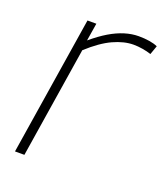

<svg xmlns="http://www.w3.org/2000/svg" viewBox="-107 -616 594 691"><g transform="rotate(20 190.0 -271.0)"><path d="M148 -532 137 -464Q169 -491 197.5 -508Q226 -525 253.5 -533.5Q281 -542 307 -542Q329 -542 348 -539Q367 -536 380 -530L368 -496Q353 -501 335 -504Q317 -507 300 -507Q264 -507 222.5 -488Q181 -469 133 -425L66 0H30L114 -532Z"/></g></svg>

Font: Georama ExtraCondensed Thin ExtraLight
Style: Italic
Weight: 250
Italic angle: -9°
Version: Version 1.001